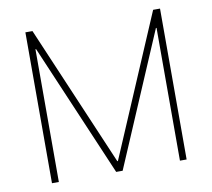

<svg xmlns="http://www.w3.org/2000/svg" viewBox="-78 -796 980 886"><g transform="rotate(-10 411.5 -353.5)"><path d="M128.9 -707 410.2 -47.9H413.1L694.3 -707H726.6V0H695.3V-622.1H692.4L426.8 0H396.5L130.9 -622.1H127.9V0H95.7V-707Z"/></g></svg>

Font: Pretendard Std Thin
Style: Regular
Weight: 100
Designer: Base glyphs from Inter by Rasmus Andersson; Hangeul glyphs from Noto Sans CJK(Source Han Sans) by Jang Soo-young and Kan
Foundry: Kil Hyung-jin
Version: Version 1.309